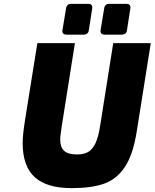

<svg xmlns="http://www.w3.org/2000/svg" viewBox="-20 -966 799 992"><path d="M97 -228Q97 -268 110 -350L173 -743H367L300 -320Q299 -310 295 -285.5Q291 -261 291 -245Q291 -206 311 -187Q331 -168 378 -168Q414 -168 436.5 -181.5Q459 -195 474 -227.5Q489 -260 498 -320L565 -743H759L687 -290Q668 -168 625.5 -104Q583 -40 518 -17Q453 6 350 6Q222 6 159.5 -50.5Q97 -107 97 -228ZM302 -806 321 -921Q324 -946 347 -946H437Q457 -946 457 -926L439 -810Q438 -799 430.5 -793Q423 -787 412 -787H322Q313 -787 307.5 -792Q302 -797 302 -806ZM499 -806 518 -921Q521 -946 544 -946H634Q654 -946 654 -926L636 -810Q635 -799 627.5 -793Q620 -787 609 -787H519Q510 -787 504.5 -792Q499 -797 499 -806Z"/></svg>

Font: Exo Black
Style: Italic
Weight: 900
Italic angle: -9°
Designer: Natanael Gama
Foundry: Natanael Gama
Version: Version 1.500; ttfautohint (v1.6)